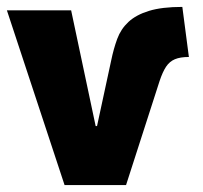

<svg xmlns="http://www.w3.org/2000/svg" viewBox="-26 -536 589 556"><path d="M161 0 -6 -506H180L251 -171H255L296 -361Q303 -395 313.5 -423.5Q324 -452 346 -472.5Q368 -493 405.5 -504.5Q443 -516 502 -516L521 -371Q496 -371 480.5 -364.5Q465 -358 455 -343Q445 -328 436 -301L339 0Z"/></svg>

Font: Nunito Sans 7pt Condensed Black
Style: Regular
Weight: 900
Width: 3
Designer: Vernon Adams
Foundry: Vernon Adams
Version: Version 3.101;gftools[0.9.27]